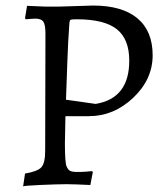

<svg xmlns="http://www.w3.org/2000/svg" viewBox="-20 -661 591 689"><path d="M255.9 -591.8Q237.8 -591.8 233.9 -590.3Q230 -588.9 229 -578.1Q224.1 -511.2 221.7 -439.7Q219.2 -368.2 216.8 -303.2L323.2 -288.1Q444.3 -308.1 443.8 -443.8Q443.8 -521 398.9 -556.4Q354 -591.8 255.9 -591.8ZM144.5 -637.2H188Q202.6 -637.2 314 -641.1Q418 -641.1 472.9 -595.5Q527.8 -549.8 527.8 -462.9Q527.8 -376 458 -310.1Q388.2 -244.1 298.8 -244.1H214.8L212.9 -146Q212.9 -77.6 219 -63.7Q225.1 -49.8 233.6 -46.9Q242.2 -43.9 253.4 -43.9H266.6Q280.3 -43.9 311 -46.9L313 -43L304.2 2.9Q245.6 0 218.8 0Q187 0 126.2 2.7Q65.4 5.4 63 7.8L69.8 -38.1Q115.2 -45.9 128.7 -61Q142.1 -76.2 142.1 -120.1L143.1 -540Q143.1 -572.3 135.5 -583.3Q127.9 -594.2 106 -594.2L84 -592.8Q78.1 -591.8 71.8 -591.8L69.8 -596.2L77.1 -640.1Q140.1 -637.2 144.5 -637.2Z"/></svg>

Font: Alegreya-Regular
Style: Regular
Weight: 400
Designer: Juan Pablo del Peral
Foundry: Juan Pablo del Peral
Version: Version 1.003